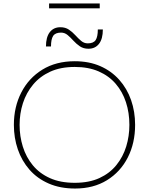

<svg xmlns="http://www.w3.org/2000/svg" viewBox="-20 -1078 859 1107"><path d="M413 9Q327 9 261 -19.8Q195 -48.5 150.2 -99.5Q105.5 -150.5 82.8 -216.8Q60 -283 60 -358Q60 -461.5 102.8 -544.8Q145.5 -628 224.2 -676.5Q303 -725 411 -725Q493.5 -725 558 -696.8Q622.5 -668.5 667.5 -618Q712.5 -567.5 735.8 -501Q759 -434.5 759 -358Q759 -253 716.8 -170Q674.5 -87 596.8 -39Q519 9 413 9ZM411 -24Q494 -24 553.5 -51.5Q613 -79 651.2 -126.5Q689.5 -174 707.8 -233.8Q726 -293.5 726 -358Q726 -428 706.2 -488.5Q686.5 -549 647.2 -594.8Q608 -640.5 549 -666.2Q490 -692 411 -692Q329.5 -692 269.8 -664.8Q210 -637.5 170.8 -590.2Q131.5 -543 112.2 -483.2Q93 -423.5 93 -358Q93 -292 111.8 -232Q130.5 -172 169.2 -125Q208 -78 268 -51Q328 -24 411 -24ZM490 -797Q461 -797 440.5 -811Q420 -825 403.2 -843.5Q386.5 -862 369.8 -876Q353 -890 332 -890Q299 -890 286.5 -871Q274 -852 274 -810H245Q245 -864 267 -892.5Q289 -921 328 -921Q357 -921 377.5 -907Q398 -893 414.8 -874.5Q431.5 -856 448.2 -842Q465 -828 486 -828Q519 -828 531.5 -847Q544 -866 544 -908H573Q573 -854 551 -825.5Q529 -797 490 -797ZM263 -1030V-1058Q296 -1058 332.8 -1058Q369.5 -1058 409 -1058Q449 -1058 485.5 -1058Q522 -1058 555 -1058V-1030Q522 -1030 485.5 -1030Q449 -1030 409 -1030Q369.5 -1030 332.8 -1030Q296 -1030 263 -1030Z"/></svg>

Font: Commissioner Thin Thin
Style: Regular
Weight: 250
Version: Version 1.000